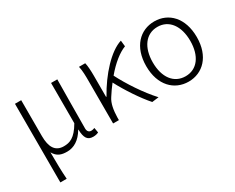

<svg xmlns="http://www.w3.org/2000/svg" viewBox="-100 -948 1896 1548"><g transform="rotate(-30 847.5 -174.0)"><path d="M100 199H159C153 111 153 66 152 -51C181 1 221 12 273 12C336 12 393 -22 437 -97H439C441 -20 461 13 515 13C537 13 553 8 565 2L557 -44C543 -39 535 -37 525 -37C505 -37 490 -50 490 -78C490 -225 493 -379 494 -533H436V-158C376 -54 325 -39 271 -39C191 -39 158 -97 158 -199V-533H100Z M1129 0C1044 -92 955 -227 902 -332C971 -414 1040 -468 1100 -491L1094 -547C984 -513 855 -371 768 -214H764V-412C764 -458 761 -507 754 -533H696C706 -490 706 -438 706 -395V0H760V-26C762 -90 770 -149 800 -193C822 -227 844 -259 867 -288C919 -188 1001 -65 1066 8Z M1404 13C1536 13 1639 -88 1639 -266C1639 -446 1536 -547 1404 -547C1271 -547 1168 -446 1168 -266C1168 -88 1271 13 1404 13ZM1404 -37C1295 -37 1229 -127 1229 -266C1229 -404 1295 -496 1404 -496C1512 -496 1578 -404 1578 -266C1578 -127 1512 -37 1404 -37Z"/></g></svg>

Font: Noto Sans T Chinese Light
Style: Regular
Weight: 300
Designer: Ryoko NISHIZUKA (kana & ideographs); Paul D. Hunt (Latin, Greek & Cyrillic); Wenlong ZHANG (bopomofo); Sandoll Communica
Foundry: Adobe Systems Incorporated
Version: Version 1.000;PS 1;hotconv 1.0.78;makeotf.lib2.5.61930